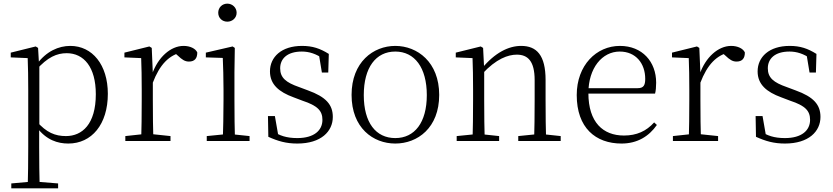

<svg xmlns="http://www.w3.org/2000/svg" viewBox="-20 -774 4575 1054"><path d="M42 260H299V233L175 223H154L42 233ZM132 260H198C196 199 195 101 195 32V-71L196 -80V-420L194 -425L189 -511L176 -519L39 -485V-459L132 -455C134 -405 135 -347 135 -278V32C135 102 134 199 132 260ZM355 14C483 14 572 -91 572 -259C572 -418 487 -522 366 -522C302 -522 234 -493 181 -420H169L178 -389C241 -461 293 -482 346 -482C440 -482 506 -406 506 -257C506 -92 431 -27 342 -27C283 -27 235 -46 181 -108L169 -75H182C234 -5 297 14 355 14Z M668 0H916V-27L802 -39H779L668 -27ZM755 0H822C820 -48 819 -159 819 -226V-371L813 -511L800 -519L663 -485V-459L755 -455C757 -405 758 -350 758 -281V-226C758 -159 757 -48 755 0ZM818 -318C857 -420 908 -473 983 -488H934L957 -468C979 -447 995 -436 1017 -436C1049 -436 1063 -454 1063 -486C1054 -507 1024 -522 988 -522C916 -522 847 -459 815 -367H801Z M1115 0H1350V-27L1245 -38H1226L1115 -27ZM1203 0H1270C1268 -48 1267 -159 1267 -226V-377L1269 -511L1257 -519L1110 -485V-459L1203 -456C1205 -405 1207 -349 1207 -281V-226C1207 -159 1205 -48 1203 0ZM1228 -655C1255 -655 1279 -675 1279 -704C1279 -733 1255 -754 1228 -754C1200 -754 1178 -733 1178 -704C1178 -675 1200 -655 1228 -655Z M1612 14C1743 14 1807 -53 1807 -132C1807 -199 1770 -242 1670 -278L1622 -296C1550 -321 1518 -347 1518 -399C1518 -452 1557 -491 1637 -491C1677 -491 1715 -479 1756 -450V-483L1729 -485L1747 -376H1782L1785 -478C1737 -508 1696 -522 1638 -522C1525 -522 1462 -461 1462 -382C1462 -310 1512 -269 1591 -240L1641 -221C1723 -194 1750 -166 1750 -116C1750 -58 1704 -16 1612 -16C1552 -16 1514 -30 1478 -54V-18L1510 -17L1489 -137H1451L1453 -23C1506 1 1551 14 1612 14Z M2150 14C2272 14 2391 -72 2391 -253C2391 -433 2271 -522 2150 -522C2029 -522 1910 -433 1910 -253C1910 -72 2028 14 2150 14ZM2150 -16C2043 -16 1977 -101 1977 -252C1977 -403 2043 -491 2150 -491C2256 -491 2323 -403 2323 -252C2323 -101 2256 -16 2150 -16Z M2487 0H2720V-27L2617 -38H2597L2487 -27ZM2574 0H2641C2639 -48 2638 -159 2638 -226V-393L2632 -511L2619 -519L2482 -485V-459L2574 -455C2576 -405 2577 -350 2577 -281V-226C2577 -159 2576 -48 2574 0ZM2825 0H3058V-27L2955 -38H2934L2825 -27ZM2912 0H2978C2976 -48 2975 -157 2975 -226V-335C2975 -471 2926 -522 2841 -522C2772 -522 2697 -485 2625 -398H2617L2627 -368C2704 -452 2770 -474 2817 -474C2878 -474 2915 -438 2915 -334V-226C2915 -157 2914 -48 2912 0Z M3392 14C3478 14 3542 -25 3586 -88L3571 -102C3528 -54 3475 -30 3405 -30C3291 -30 3210 -102 3210 -263C3210 -401 3286 -491 3382 -491C3471 -491 3522 -425 3522 -341C3522 -306 3513 -290 3481 -290H3176V-260H3576C3580 -275 3582 -296 3582 -320C3582 -435 3506 -522 3383 -522C3254 -522 3146 -416 3146 -252C3146 -73 3249 14 3392 14Z M3674 0H3922V-27L3808 -39H3785L3674 -27ZM3761 0H3828C3826 -48 3825 -159 3825 -226V-371L3819 -511L3806 -519L3669 -485V-459L3761 -455C3763 -405 3764 -350 3764 -281V-226C3764 -159 3763 -48 3761 0ZM3824 -318C3863 -420 3914 -473 3989 -488H3940L3963 -468C3985 -447 4001 -436 4023 -436C4055 -436 4069 -454 4069 -486C4060 -507 4030 -522 3994 -522C3922 -522 3853 -459 3821 -367H3807Z M4289 14C4420 14 4484 -53 4484 -132C4484 -199 4447 -242 4347 -278L4299 -296C4227 -321 4195 -347 4195 -399C4195 -452 4234 -491 4314 -491C4354 -491 4392 -479 4433 -450V-483L4406 -485L4424 -376H4459L4462 -478C4414 -508 4373 -522 4315 -522C4202 -522 4139 -461 4139 -382C4139 -310 4189 -269 4268 -240L4318 -221C4400 -194 4427 -166 4427 -116C4427 -58 4381 -16 4289 -16C4229 -16 4191 -30 4155 -54V-18L4187 -17L4166 -137H4128L4130 -23C4183 1 4228 14 4289 14Z"/></svg>

Font: Source Han Serif CN VF
Style: Regular
Weight: 250
Designer: Ryoko NISHIZUKA 西塚涼子 (kana & ideographs); Frank Grießhammer (Latin, Greek & Cyrillic); Wenlong ZHANG 张文龙 (bopomofo); San
Foundry: Adobe
Version: Version 2.002;hotconv 1.1.0;makeotfexe 2.6.0